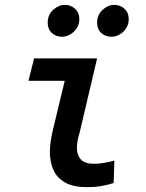

<svg xmlns="http://www.w3.org/2000/svg" viewBox="-20 -762 600 789"><path d="M336 7Q282 7 248.5 -11.5Q215 -30 200 -62.5Q185 -95 185 -138Q185 -160 188.5 -183Q192 -206 198 -231L246 -430H97L120 -522H379L308 -220Q302 -202 299 -185Q296 -168 296 -154Q296 -125 312 -107Q328 -89 366 -89Q385 -89 406.5 -92.5Q428 -96 450 -102L447 -10Q426 -3 399 2Q372 7 336 7ZM234 -611Q210 -611 193 -626.5Q176 -642 176 -669Q176 -701 198.5 -721.5Q221 -742 246 -742Q271 -742 288.5 -726Q306 -710 306 -683Q306 -662 295 -645.5Q284 -629 267.5 -620Q251 -611 234 -611ZM438 -611Q413 -611 396 -626.5Q379 -642 379 -669Q379 -701 401.5 -721.5Q424 -742 450 -742Q474 -742 491.5 -726Q509 -710 509 -683Q509 -662 498 -645.5Q487 -629 471 -620Q455 -611 438 -611Z"/></svg>

Font: Ubuntu Sans Mono Medium
Style: Italic
Weight: 500
Italic angle: -13.5°
Monospace: yes
Designer: Dalton Maag Ltd
Foundry: Dalton Maag Ltd
Version: Version 1.006